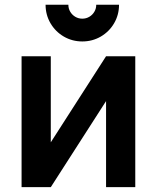

<svg xmlns="http://www.w3.org/2000/svg" viewBox="-20 -772 648 792"><path d="M319.5 -601Q278 -601 243.2 -621.2Q208.5 -641.5 188.2 -676.2Q168 -711 168 -752.5H262Q262 -736.5 269.8 -723.5Q277.5 -710.5 290.5 -702.8Q303.5 -695 319.5 -695Q335.5 -695 348.5 -702.8Q361.5 -710.5 369.2 -723.5Q377 -736.5 377 -752.5H471Q471 -711 450.8 -676.2Q430.5 -641.5 395.8 -621.2Q361 -601 319.5 -601ZM538 -540V0H417.5V-355L189.5 0H69V-540H189.5V-185L417.5 -540Z"/></svg>

Font: Vela Sans Bd
Style: Bold
Weight: 700
Designer: Principal design: Mikhail Sharanda - project Manrope.
Design modification: Ravid Balaliev
Foundry: Mikhail Sharanda
Version: Version 1.001